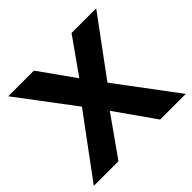

<svg xmlns="http://www.w3.org/2000/svg" viewBox="-165 -893 1085 1085"><g transform="rotate(-45 377.5 -350.0)"><path d="M10 0 279 -364 26 -700H231L382 -488L532 -700H729L477 -358L745 0H540L374 -236L207 0Z"/></g></svg>

Font: Red Hat Text
Style: Bold
Weight: 700
Designer: Pentagram, MCKL
Foundry: MCKL
Version: Version 1.030